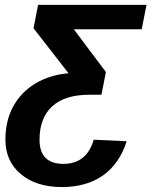

<svg xmlns="http://www.w3.org/2000/svg" viewBox="-20 -548 640 780"><path d="M237.8 117.7Q332 117.7 360.8 19.5L494.6 25.9Q465.3 117.7 398.2 164.8Q331.1 211.9 231.9 211.9Q127.4 211.9 64.7 159.4Q2 106.9 2 19.5Q2 -58.1 34.4 -116.7Q66.9 -175.3 124.8 -209.5Q182.6 -243.7 258.3 -250.5L116.2 -433.1L134.8 -528.3H575.2L555.7 -429.2H279.8L410.2 -255.4L392.1 -163.1H342.3Q243.7 -163.1 192.1 -116Q140.6 -68.8 140.6 19.5Q140.6 117.7 237.8 117.7Z"/></svg>

Font: Cousine
Style: Bold Italic
Weight: 700
Italic angle: -12°
Monospace: yes
Designer: Steve Matteson
Foundry: Ascender Corporation
Version: Version 1.20